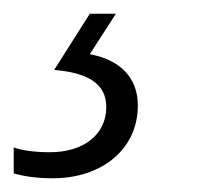

<svg xmlns="http://www.w3.org/2000/svg" viewBox="-94 -20 315 280"><path d="M-17 240C54 240 107 198 107 134C107 91 79 67 37 59L75 0H37L-15 82C34 86 61 102 61 136C61 177 27 202 -21 202C-45 202 -63 199 -74 195V233C-59 237 -41 240 -17 240Z"/></svg>

Font: Noto Sans Condensed Light
Style: Italic
Weight: 300
Width: 3
Italic angle: -12°
Designer: Monotype Design Team
Foundry: Monotype Imaging Inc.
Version: Version 2.013